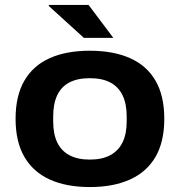

<svg xmlns="http://www.w3.org/2000/svg" viewBox="-20 -744 726 776"><path d="M343 12Q248 12 181 -18.5Q114 -49 78.5 -110Q43 -171 43 -264Q43 -357 78.5 -418Q114 -479 181 -509Q248 -539 343 -539Q438 -539 505.5 -509Q573 -479 608.5 -418Q644 -357 644 -264Q644 -171 608.5 -110Q573 -49 505.5 -18.5Q438 12 343 12ZM343 -99Q393 -99 426 -117Q459 -135 475.5 -169Q492 -203 492 -253V-274Q492 -324 475.5 -358.5Q459 -393 426 -410.5Q393 -428 343 -428Q293 -428 260 -410.5Q227 -393 211 -358.5Q195 -324 195 -274V-253Q195 -203 211 -169Q227 -135 260 -117Q293 -99 343 -99ZM438 -591H319L177 -720L178 -724H338Z"/></svg>

Font: Archivo SemiExpanded
Style: Bold
Weight: 700
Width: 6
Designer: Hector Gatti
Foundry: Omnibus-Type
Version: Version 2.001